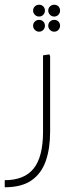

<svg xmlns="http://www.w3.org/2000/svg" viewBox="-20 -592 292 812"><path d="M0 200V170Q83 170 122.5 120.5Q162 71 162 -35V-358L189 -362L192 -354V-35Q192 36 173.5 89Q155 142 113 171Q71 200 0 200ZM145 -458Q135 -458 127.5 -465.5Q120 -473 120 -483Q120 -494 127.5 -501Q135 -508 145 -508Q156 -508 163 -501Q170 -494 170 -483Q170 -473 163 -465.5Q156 -458 145 -458ZM145 -522Q135 -522 127.5 -529.5Q120 -537 120 -547Q120 -558 127.5 -565Q135 -572 145 -572Q156 -572 163 -565Q170 -558 170 -547Q170 -537 163 -529.5Q156 -522 145 -522ZM209 -458Q199 -458 191.5 -465.5Q184 -473 184 -483Q184 -494 191.5 -501Q199 -508 209 -508Q220 -508 227 -501Q234 -494 234 -483Q234 -473 227 -465.5Q220 -458 209 -458ZM209 -522Q199 -522 191.5 -529.5Q184 -537 184 -547Q184 -558 191.5 -565Q199 -572 209 -572Q220 -572 227 -565Q234 -558 234 -547Q234 -537 227 -529.5Q220 -522 209 -522Z"/></svg>

Font: Fustat ExtraLight
Style: Regular
Weight: 250
Designer: Mohamed Gaber, Khaled Hosny, Laura Garcia Mut
Foundry: Kief Type Foundry, Alif Type Foundry, Hard Type Foundry
Version: Version 1.007